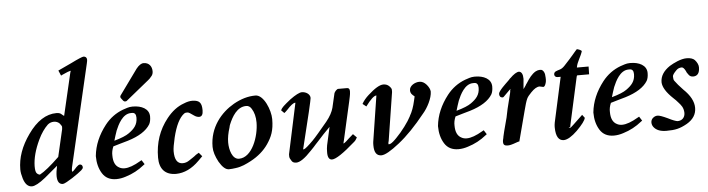

<svg xmlns="http://www.w3.org/2000/svg" viewBox="-49 -1025 4719 1279"><g transform="rotate(-5 2310.0 -386.0)"><path d="M450 -90C444 -90 436 -85 427 -76C419 -68 407 -53 397 -46L396 -47C395 -50 394 -52 394 -54V-59L396 -74L556 -761V-762C558 -769 559 -776 559 -782C559 -796 550 -804 536 -804C528 -803 500 -792 452 -768C404 -746 374 -731 362 -726L377 -691L387 -696C417 -710 436 -717 443 -718V-714C443 -713 442 -710 440 -705L374 -422C371 -423 365 -428 358 -434C350 -442 339 -445 324 -445C255 -445 191 -404 134 -323C79 -246 52 -169 52 -92C52 -74 56 -53 63 -30C75 8 94 27 120 27C139 27 170 11 211 -22C244 -48 264 -68 298 -95C292 -68 289 -45 289 -25C290 11 302 29 327 29C349 27 435 -32 456 -51C464 -58 468 -64 468 -70C468 -82 461 -90 450 -90ZM196 -280C215 -320 237 -351 261 -374C273 -384 287 -389 302 -389C317 -389 330 -384 340 -374C349 -363 354 -355 354 -350C354 -345 354 -340 353 -335L311 -153C255 -99 211 -63 179 -46C173 -47 166 -50 160 -56C152 -63 149 -79 149 -106C150 -157 165 -215 196 -280Z M836 -444H831C807 -444 787 -435 768 -429C720 -411 679 -381 646 -339C597 -276 568 -209 561 -137V-136C561 -91 571 -52 591 -20C611 12 642 28 684 28C706 28 727 24 748 17C794 3 835 -19 872 -49L880 -55L862 -83L853 -78C809 -52 773 -39 745 -39C731 -39 720 -42 711 -47C684 -60 671 -88 671 -131C670 -150 674 -170 683 -191C714 -201 750 -210 783 -220C858 -243 908 -275 933 -316C940 -328 944 -346 944 -368C944 -421 891 -444 836 -444ZM827 -402C844 -402 853 -391 853 -368C853 -320 828 -294 793 -269C774 -255 740 -241 693 -228C699 -246 706 -274 714 -294C730 -332 762 -402 819 -402ZM932 -726C916 -726 900 -715 883 -694L763 -528C756 -520 756 -512 762 -505L775 -488C779 -484 783 -482 787 -482C790 -482 794 -483 797 -484L798 -485L952 -610C958 -614 967 -623 978 -637C984 -645 987 -655 987 -667C987 -699 968 -726 932 -726Z M1236 -448H1234C1216 -448 1197 -444 1176 -435C1133 -420 1094 -390 1060 -347C1002 -274 973 -189 973 -90C973 -15 1010 28 1084 28C1139 27 1190 3 1239 -46L1267 -74L1246 -99C1237 -94 1230 -90 1226 -87C1211 -74 1201 -69 1179 -54C1165 -44 1150 -39 1134 -39C1098 -39 1080 -67 1080 -124C1080 -141 1085 -171 1095 -214C1114 -292 1139 -343 1172 -368C1179 -372 1181 -373 1193 -373C1198 -373 1204 -371 1210 -367C1214 -364 1222 -359 1235 -350C1247 -341 1259 -337 1270 -337C1287 -337 1296 -351 1296 -378C1296 -429 1281 -446 1236 -448Z M1655 -446C1606 -446 1558 -432 1508 -404C1421 -354 1341 -261 1341 -130C1341 -99 1352 -65 1372 -28C1394 9 1415 28 1437 28C1452 28 1467 26 1482 24C1523 19 1554 3 1585 -13C1636 -40 1676 -75 1704 -116C1735 -162 1753 -203 1753 -280C1753 -339 1711 -446 1655 -446ZM1510 -36C1465 -36 1447 -101 1447 -150C1447 -180 1453 -213 1465 -250C1466 -257 1468 -263 1470 -268C1491 -319 1526 -382 1588 -382C1602 -382 1614 -375 1623 -360C1639 -335 1647 -304 1647 -267C1647 -174 1598 -36 1510 -36Z M1965 -441C1949 -441 1922 -427 1885 -400C1839 -363 1825 -351 1817 -333L1837 -313C1844 -318 1851 -325 1858 -332C1884 -361 1903 -375 1914 -375H1916V-373L1844 -36V-22C1844 -13 1849 -3 1858 10C1864 19 1874 23 1888 23C1912 23 1946 0 1990 -47L2012 -70C2024 -85 2031 -90 2042 -103C2069 -134 2101 -167 2129 -195L2102 -74C2099 -59 2098 -44 2098 -30C2097 5 2107 23 2127 23C2152 23 2204 -11 2282 -80C2291 -87 2298 -97 2304 -109L2280 -133C2257 -113 2241 -99 2232 -90C2223 -82 2216 -77 2212 -76V-78C2212 -79 2213 -86 2217 -100C2234 -179 2257 -274 2274 -352C2278 -373 2285 -397 2285 -418V-421C2285 -436 2278 -443 2263 -442H2211C2200 -445 2183 -423 2181 -415L2159 -320C2152 -293 2136 -263 2110 -231C2059 -170 2030 -136 2024 -130C2019 -126 2015 -120 2011 -116C1976 -81 1955 -63 1946 -61H1941V-63C1994 -276 2020 -388 2020 -398C2020 -423 1993 -441 1965 -441Z M2684 -391C2684 -369 2697 -359 2710 -349L2711 -347C2710 -343 2708 -334 2705 -321C2696 -280 2684 -247 2668 -220V-219C2650 -183 2605 -122 2565 -82L2555 -72C2537 -54 2523 -45 2514 -45H2511C2510 -45 2510 -47 2510 -52C2510 -57 2511 -61 2513 -66L2564 -390V-405C2564 -412 2559 -420 2549 -430C2539 -440 2526 -445 2510 -445C2486 -445 2452 -425 2407 -384C2388 -367 2372 -348 2361 -328L2385 -309C2418 -354 2442 -376 2457 -376H2458L2410 -69C2409 -62 2409 -54 2409 -46C2409 1 2425 24 2457 24C2481 24 2521 1 2578 -44C2635 -89 2695 -151 2758 -230C2787 -263 2821 -326 2821 -371C2820 -385 2813 -400 2799 -417C2784 -434 2769 -442 2751 -442C2721 -442 2684 -421 2684 -391Z M3124 -444H3119C3095 -444 3075 -435 3056 -429C3008 -411 2967 -381 2934 -339C2885 -276 2856 -209 2849 -137V-136C2849 -91 2859 -52 2879 -20C2899 12 2930 28 2972 28C2994 28 3015 24 3036 17C3082 3 3123 -19 3160 -49L3168 -55L3150 -83L3141 -78C3097 -52 3061 -39 3033 -39C3019 -39 3008 -42 2999 -47C2972 -60 2959 -88 2959 -131C2958 -150 2962 -170 2971 -191C3002 -201 3038 -210 3071 -220C3146 -243 3196 -275 3221 -316C3228 -328 3232 -346 3232 -368C3232 -421 3179 -444 3124 -444ZM3115 -402C3132 -402 3141 -391 3141 -368C3141 -320 3116 -294 3081 -269C3062 -255 3028 -241 2981 -228C2987 -246 2994 -274 3002 -294C3018 -332 3050 -402 3107 -402Z M3294 -290H3297C3300 -291 3302 -293 3305 -296L3345 -336C3349 -338 3350 -340 3353 -342L3349 -334C3350 -329 3346 -307 3335 -268C3325 -230 3316 -192 3309 -154C3288 -77 3278 -36 3277 -29C3276 -16 3271 -9 3271 7C3271 24 3280 32 3299 32C3312 33 3331 28 3358 18L3373 13L3380 12L3432 -186C3442 -225 3450 -252 3457 -267C3462 -278 3472 -291 3488 -307C3510 -330 3529 -341 3546 -341L3570 -336H3571C3577 -336 3583 -343 3587 -356C3593 -370 3593 -389 3590 -414V-415C3590 -422 3584 -438 3579 -442C3572 -450 3570 -451 3554 -451C3547 -451 3538 -448 3528 -443C3503 -428 3484 -403 3464 -371C3460 -365 3456 -361 3453 -354C3449 -347 3442 -339 3438 -333L3444 -401C3444 -432 3435 -449 3418 -451C3403 -451 3382 -438 3356 -412H3355C3351 -407 3345 -400 3335 -391C3325 -381 3273 -334 3273 -315C3273 -300 3280 -290 3294 -290Z M3672 -393H3692L3691 -390L3626 -93C3624 -82 3623 -73 3623 -66V-58C3624 0 3642 29 3676 29C3701 28 3731 10 3767 -25C3804 -62 3825 -90 3828 -107L3812 -128L3750 -69C3737 -56 3728 -49 3724 -49C3720 -49 3717 -49 3716 -50V-51L3726 -54C3727 -59 3728 -68 3731 -80L3798 -384C3799 -390 3801 -393 3804 -393H3882L3883 -445H3805V-447C3811 -483 3838 -518 3847 -552C3840 -559 3829 -564 3815 -567C3810 -562 3800 -551 3786 -534C3772 -517 3751 -494 3723 -464C3712 -452 3700 -444 3688 -441C3671 -435 3651 -433 3650 -413C3650 -401 3658 -393 3672 -393Z M4163 -444H4158C4134 -444 4114 -435 4095 -429C4047 -411 4006 -381 3973 -339C3924 -276 3895 -209 3888 -137V-136C3888 -91 3898 -52 3918 -20C3938 12 3969 28 4011 28C4033 28 4054 24 4075 17C4121 3 4162 -19 4199 -49L4207 -55L4189 -83L4180 -78C4136 -52 4100 -39 4072 -39C4058 -39 4047 -42 4038 -47C4011 -60 3998 -88 3998 -131C3997 -150 4001 -170 4010 -191C4041 -201 4077 -210 4110 -220C4185 -243 4235 -275 4260 -316C4267 -328 4271 -346 4271 -368C4271 -421 4218 -444 4163 -444ZM4154 -402C4171 -402 4180 -391 4180 -368C4180 -320 4155 -294 4120 -269C4101 -255 4067 -241 4020 -228C4026 -246 4033 -274 4041 -294C4057 -332 4089 -402 4146 -402Z M4442 -31C4431 -32 4409 -40 4378 -56C4346 -71 4324 -79 4312 -79C4300 -79 4290 -75 4280 -66C4263 -51 4264 -24 4278 -6C4295 16 4323 27 4362 27C4422 27 4453 20 4501 -7C4544 -32 4566 -66 4566 -109C4566 -152 4543 -194 4498 -237C4474 -262 4456 -283 4444 -300C4439 -306 4437 -316 4437 -330C4437 -339 4446 -352 4463 -369C4473 -380 4486 -385 4501 -385C4510 -384 4518 -375 4527 -357C4530 -347 4533 -346 4540 -335C4547 -324 4557 -318 4571 -318C4600 -318 4615 -337 4615 -376C4615 -392 4607 -409 4592 -426C4581 -437 4563 -443 4538 -443C4499 -443 4451 -419 4423 -402C4380 -373 4358 -339 4358 -298C4359 -266 4382 -228 4428 -185C4439 -175 4449 -165 4458 -154C4475 -135 4491 -118 4492 -82C4492 -52 4473 -31 4442 -31Z"/></g></svg>

Font: fbb
Style: Bold Italic
Weight: 700
Italic angle: -12°
Designer: David J. Perry, Michael Sharpe
Version: Version 0.991